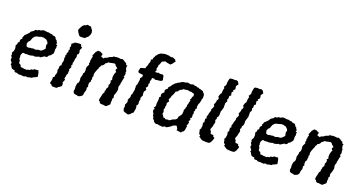

<svg xmlns="http://www.w3.org/2000/svg" viewBox="-40 -1355 3763 2002"><g transform="rotate(20 1841.0 -354.0)"><path d="M165 9 164 2 135 3 126 -6 125 -16H107L89 -25L80 -41L76 -50L64 -60L70 -75L63 -86L56 -93L48 -109L52 -125L48 -134L39 -147L42 -164L35 -177L50 -205L53 -234L46 -263L58 -282L57 -298L72 -309L70 -328L73 -337L89 -355L83 -364L93 -383L97 -396L110 -406L125 -422L139 -436L142 -446L151 -455L172 -468L177 -476L189 -487H208L218 -497L239 -498L247 -501L259 -509L278 -510L310 -506L326 -507L344 -502L362 -501L367 -499L376 -493L399 -490L409 -482L416 -467L430 -458L435 -444L445 -432L437 -419L454 -411L450 -394L454 -384L448 -367L449 -338L447 -318L434 -303L423 -289L408 -282L400 -267L387 -257L371 -259L355 -249L339 -238L325 -232L320 -237L295 -227L285 -224L263 -221L258 -225L241 -220L224 -216L211 -215L188 -216L168 -213L155 -218L142 -214L131 -193L128 -175L133 -162L129 -149L139 -132L143 -116L142 -103L153 -94L165 -89L171 -72L175 -67L189 -68L208 -64L245 -62L250 -68L276 -72L280 -82L305 -86L315 -96L340 -97L363 -99L361 -89L367 -78L374 -42L373 -31L342 -16L328 -11L324 -3L295 2L273 8L252 4L239 13L232 12L194 9L191 11ZM172 -286H181L206 -292L214 -290L229 -295L256 -291L272 -296L287 -301L309 -300L326 -310L335 -319L352 -336L345 -369L346 -381L352 -390L346 -408L333 -422L323 -431L312 -433L293 -439L268 -438L239 -428H230L206 -419L196 -408L187 -398L180 -380L171 -357L159 -347L148 -323L151 -314L155 -293Z M558 9 544 8 540 -4 521 -12 517 -21 525 -51 526 -73 524 -83 541 -96 539 -110 547 -131 550 -148 544 -173 552 -194 548 -203 554 -223 566 -230 564 -245 566 -260 570 -275 573 -291 568 -307 573 -329 568 -340 577 -354 575 -370 586 -385 582 -400 591 -417 584 -435 592 -449 587 -479 602 -487 613 -498 624 -503 649 -506 679 -508 688 -500 690 -487 706 -476 691 -444 694 -433 697 -416 693 -402 680 -390 685 -370 683 -358 677 -342 675 -320 673 -305 667 -297 672 -279 662 -261 670 -248 662 -231 655 -215 662 -207 658 -194 659 -172 651 -159 646 -130 642 -111 653 -103 645 -81 638 -71 645 -54V-29L623 -12L610 -6L603 6L590 9ZM649 -578 635 -584 628 -594 619 -607 612 -617 609 -625 603 -637 610 -652 613 -662 622 -676 630 -691 640 -699 651 -708H660L673 -717L680 -722L690 -719L699 -716H717L725 -703L731 -694L741 -683L742 -675L746 -661L745 -651L743 -637L736 -623L728 -607L717 -599L708 -592L702 -582L683 -579H674L662 -578Z M853 -481 869 -499 870 -504 899 -503 917 -493 930 -488 923 -458 955 -447 962 -459 979 -464 995 -473 1007 -483 1023 -488 1037 -494 1047 -504 1073 -505 1077 -508 1108 -507 1127 -504 1140 -510 1151 -506 1169 -496 1177 -489 1192 -483 1198 -466 1214 -461 1207 -443 1211 -438 1213 -419 1222 -409 1220 -390 1224 -379 1223 -356 1215 -346 1227 -334 1221 -318 1214 -280 1209 -264 1212 -257 1205 -238 1201 -222 1204 -210 1207 -195 1205 -177 1201 -162 1195 -142 1188 -125 1190 -112 1193 -97 1183 -85 1186 -65 1183 -57 1184 -23 1173 -10 1159 1 1150 10 1135 11 1110 7 1089 8 1074 -2 1072 -12 1057 -20 1060 -48 1066 -69 1069 -87 1073 -102 1085 -119 1081 -130 1088 -146V-161L1099 -177L1102 -190L1098 -208L1106 -219L1109 -241L1101 -256L1115 -267L1109 -289L1111 -319L1114 -331L1119 -348L1127 -359L1116 -371L1113 -383L1124 -400L1096 -424V-429L1081 -438L1052 -433L1034 -428L1016 -427L999 -411L990 -408L984 -393L972 -379L956 -371L951 -355L942 -345V-334L934 -319L920 -283L916 -266L914 -257L919 -237L911 -224L915 -203L908 -188L914 -181L899 -157V-150V-130L904 -115L894 -103L897 -83V-73L889 -51L884 -20L883 -14L868 1L861 4L840 13L821 7L804 6L785 -2V-6L778 -20L782 -51L780 -64V-78L783 -99L787 -114L797 -123L800 -141V-152L797 -175L800 -184L805 -203L808 -215L806 -226L818 -243L820 -265L819 -277L817 -294L821 -309L827 -320L835 -335L828 -351L835 -362L831 -382L836 -391V-410L843 -424L834 -438L842 -455Z M1402 10 1388 14 1363 6 1354 4 1337 -5 1336 -16 1330 -28 1334 -54 1329 -73 1342 -100 1344 -118 1338 -125 1344 -144 1355 -163 1354 -188 1363 -204 1365 -220 1368 -235 1372 -256 1370 -265 1371 -282 1368 -296 1378 -315 1380 -331 1384 -356 1385 -371 1383 -386 1399 -404 1400 -426 1373 -431 1354 -432 1346 -438 1340 -450 1348 -480V-486L1372 -494L1386 -497L1398 -501L1405 -524L1412 -539L1416 -560L1426 -583L1422 -605L1439 -614V-630L1448 -643L1452 -658L1470 -676L1473 -684L1502 -703L1516 -704L1533 -710L1550 -711L1587 -709L1593 -706L1615 -702L1629 -706L1659 -693L1663 -686L1672 -674L1660 -660L1648 -643L1641 -636L1629 -626L1609 -630L1595 -632L1567 -640L1553 -630L1537 -625L1525 -590L1517 -580L1516 -557L1509 -540L1516 -523L1507 -499H1530L1545 -504L1560 -499L1593 -501L1604 -491L1606 -476L1613 -447L1603 -435L1587 -430L1557 -427L1534 -423L1524 -430H1499L1497 -405L1490 -392L1494 -370L1485 -359L1489 -341L1486 -326L1471 -311L1483 -299L1481 -285L1468 -268L1467 -250L1471 -225L1463 -209L1456 -191L1461 -180L1456 -156V-145L1458 -127L1454 -116L1443 -102L1449 -87V-66L1446 -53L1441 -24L1426 -14L1416 0Z M1775 12 1760 10 1730 8 1724 4 1701 6 1691 4 1675 -8 1668 -21 1652 -37 1653 -50 1644 -60 1641 -75 1639 -87 1629 -100 1625 -122 1636 -136 1622 -145 1636 -167V-177L1635 -197L1637 -212L1640 -242L1638 -268L1650 -274L1646 -298L1650 -312L1671 -334L1667 -356L1675 -367L1692 -382V-398L1704 -409L1713 -418L1717 -428L1736 -449L1747 -460L1760 -467L1764 -473L1784 -481L1803 -495L1820 -501L1851 -506L1866 -512L1900 -505L1917 -511L1939 -512L1944 -504L1960 -508L1974 -499L1986 -501L2001 -493L2012 -492L2045 -481L2050 -471L2060 -463L2068 -447L2069 -413L2062 -398V-387L2055 -356L2046 -337L2044 -323L2041 -307L2047 -291L2035 -281L2036 -258L2027 -250L2034 -234L2028 -215L2030 -203L2028 -180L2015 -171L2025 -156L2010 -135L2020 -127L2015 -104L2007 -90L2015 -75L2009 -63L2010 -49L2000 -20L1985 -12L1977 2L1940 -3L1925 -5L1928 -18L1916 -42L1906 -50L1887 -43L1868 -34L1860 -25L1840 -11L1814 3L1794 0ZM1775 -73 1806 -78 1816 -75 1834 -86 1850 -98 1867 -103 1880 -110 1892 -122 1896 -143 1901 -150 1918 -173 1923 -180 1927 -219 1923 -226 1933 -247 1935 -261 1941 -272 1940 -291 1946 -306 1949 -327 1957 -343 1947 -351 1959 -373 1958 -385 1970 -398 1967 -423 1949 -428 1934 -434 1922 -432 1890 -438 1867 -433H1846L1836 -421L1816 -413L1806 -401L1798 -389L1779 -380L1770 -351L1761 -334L1753 -319V-307L1746 -298L1739 -277L1750 -261L1733 -237L1736 -210L1730 -195L1733 -184L1725 -163L1730 -148L1734 -137L1729 -122L1730 -114L1746 -95L1745 -85L1769 -81Z M2220 3H2213L2195 -7L2183 -16L2171 -24L2176 -38L2159 -51L2158 -60L2154 -80L2149 -92L2161 -112L2160 -120L2164 -141L2161 -154L2158 -173L2169 -182L2165 -219L2178 -229L2171 -244L2176 -258L2181 -277L2184 -293L2188 -302L2194 -323L2191 -334L2201 -351L2204 -360L2209 -374L2199 -392L2208 -410L2213 -427V-439L2223 -455L2226 -470L2215 -481L2220 -501L2225 -515L2236 -530L2235 -538L2237 -559L2240 -576L2244 -588L2234 -599L2248 -620L2252 -630L2251 -649L2255 -673L2260 -696L2270 -704L2294 -707L2318 -705L2335 -709L2353 -702L2364 -683L2369 -675L2350 -649L2353 -632L2355 -616L2337 -597L2344 -587L2330 -573L2333 -553L2337 -540L2321 -529L2320 -498L2312 -486L2319 -469L2310 -451L2305 -439L2307 -426L2306 -412L2307 -394L2297 -361L2291 -344L2292 -329L2291 -315L2292 -308L2286 -287L2276 -276L2278 -259L2268 -242L2274 -231L2276 -216L2269 -189L2265 -167L2260 -156L2253 -137L2256 -129L2266 -116L2269 -101L2273 -91L2304 -89L2306 -75L2324 -64L2321 -50L2309 -20L2297 -3L2286 4L2251 6L2249 5Z M2495 3H2488L2470 -7L2458 -16L2446 -24L2451 -38L2434 -51L2433 -60L2429 -80L2424 -92L2436 -112L2435 -120L2439 -141L2436 -154L2433 -173L2444 -182L2440 -219L2453 -229L2446 -244L2451 -258L2456 -277L2459 -293L2463 -302L2469 -323L2466 -334L2476 -351L2479 -360L2484 -374L2474 -392L2483 -410L2488 -427V-439L2498 -455L2501 -470L2490 -481L2495 -501L2500 -515L2511 -530L2510 -538L2512 -559L2515 -576L2519 -588L2509 -599L2523 -620L2527 -630L2526 -649L2530 -673L2535 -696L2545 -704L2569 -707L2593 -705L2610 -709L2628 -702L2639 -683L2644 -675L2625 -649L2628 -632L2630 -616L2612 -597L2619 -587L2605 -573L2608 -553L2612 -540L2596 -529L2595 -498L2587 -486L2594 -469L2585 -451L2580 -439L2582 -426L2581 -412L2582 -394L2572 -361L2566 -344L2567 -329L2566 -315L2567 -308L2561 -287L2551 -276L2553 -259L2543 -242L2549 -231L2551 -216L2544 -189L2540 -167L2535 -156L2528 -137L2531 -129L2541 -116L2544 -101L2548 -91L2579 -89L2581 -75L2599 -64L2596 -50L2584 -20L2572 -3L2561 4L2526 6L2524 5Z M2824 9 2823 2 2794 3 2785 -6 2784 -16H2766L2748 -25L2739 -41L2735 -50L2723 -60L2729 -75L2722 -86L2715 -93L2707 -109L2711 -125L2707 -134L2698 -147L2701 -164L2694 -177L2709 -205L2712 -234L2705 -263L2717 -282L2716 -298L2731 -309L2729 -328L2732 -337L2748 -355L2742 -364L2752 -383L2756 -396L2769 -406L2784 -422L2798 -436L2801 -446L2810 -455L2831 -468L2836 -476L2848 -487H2867L2877 -497L2898 -498L2906 -501L2918 -509L2937 -510L2969 -506L2985 -507L3003 -502L3021 -501L3026 -499L3035 -493L3058 -490L3068 -482L3075 -467L3089 -458L3094 -444L3104 -432L3096 -419L3113 -411L3109 -394L3113 -384L3107 -367L3108 -338L3106 -318L3093 -303L3082 -289L3067 -282L3059 -267L3046 -257L3030 -259L3014 -249L2998 -238L2984 -232L2979 -237L2954 -227L2944 -224L2922 -221L2917 -225L2900 -220L2883 -216L2870 -215L2847 -216L2827 -213L2814 -218L2801 -214L2790 -193L2787 -175L2792 -162L2788 -149L2798 -132L2802 -116L2801 -103L2812 -94L2824 -89L2830 -72L2834 -67L2848 -68L2867 -64L2904 -62L2909 -68L2935 -72L2939 -82L2964 -86L2974 -96L2999 -97L3022 -99L3020 -89L3026 -78L3033 -42L3032 -31L3001 -16L2987 -11L2983 -3L2954 2L2932 8L2911 4L2898 13L2891 12L2853 9L2850 11ZM2831 -286H2840L2865 -292L2873 -290L2888 -295L2915 -291L2931 -296L2946 -301L2968 -300L2985 -310L2994 -319L3011 -336L3004 -369L3005 -381L3011 -390L3005 -408L2992 -422L2982 -431L2971 -433L2952 -439L2927 -438L2898 -428H2889L2865 -419L2855 -408L2846 -398L2839 -380L2830 -357L2818 -347L2807 -323L2810 -314L2814 -293Z M3252 -481 3268 -499 3269 -504 3298 -503 3316 -493 3329 -488 3322 -458 3354 -447 3361 -459 3378 -464 3394 -473 3406 -483 3422 -488 3436 -494 3446 -504 3472 -505 3476 -508 3507 -507 3526 -504 3539 -510 3550 -506 3568 -496 3576 -489 3591 -483 3597 -466 3613 -461 3606 -443 3610 -438 3612 -419 3621 -409 3619 -390 3623 -379 3622 -356 3614 -346 3626 -334 3620 -318 3613 -280 3608 -264 3611 -257 3604 -238 3600 -222 3603 -210 3606 -195 3604 -177 3600 -162 3594 -142 3587 -125 3589 -112 3592 -97 3582 -85 3585 -65 3582 -57 3583 -23 3572 -10 3558 1 3549 10 3534 11 3509 7 3488 8 3473 -2 3471 -12 3456 -20 3459 -48 3465 -69 3468 -87 3472 -102 3484 -119 3480 -130 3487 -146V-161L3498 -177L3501 -190L3497 -208L3505 -219L3508 -241L3500 -256L3514 -267L3508 -289L3510 -319L3513 -331L3518 -348L3526 -359L3515 -371L3512 -383L3523 -400L3495 -424V-429L3480 -438L3451 -433L3433 -428L3415 -427L3398 -411L3389 -408L3383 -393L3371 -379L3355 -371L3350 -355L3341 -345V-334L3333 -319L3319 -283L3315 -266L3313 -257L3318 -237L3310 -224L3314 -203L3307 -188L3313 -181L3298 -157V-150V-130L3303 -115L3293 -103L3296 -83V-73L3288 -51L3283 -20L3282 -14L3267 1L3260 4L3239 13L3220 7L3203 6L3184 -2V-6L3177 -20L3181 -51L3179 -64V-78L3182 -99L3186 -114L3196 -123L3199 -141V-152L3196 -175L3199 -184L3204 -203L3207 -215L3205 -226L3217 -243L3219 -265L3218 -277L3216 -294L3220 -309L3226 -320L3234 -335L3227 -351L3234 -362L3230 -382L3235 -391V-410L3242 -424L3233 -438L3241 -455Z"/></g></svg>

Font: Winky Rough
Style: Italic
Weight: 400
Italic angle: -8.97852°
Designer: Simon Atzbach
Foundry: typofactur
Version: Version 1.206